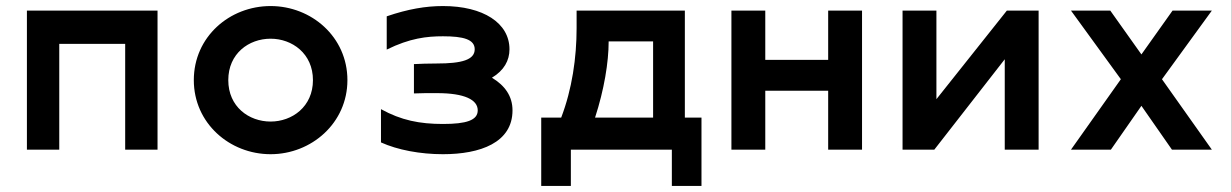

<svg xmlns="http://www.w3.org/2000/svg" viewBox="-20 -495 4070 635"><path d="M69 -460V0H176V-350H394V0H501V-460Z M875 15C1010 15 1129 -88 1129 -230C1129 -373 1010 -475 875 -475C739 -475 621 -373 621 -230C621 -88 739 15 875 15ZM735 -230C735 -318 803 -367 875 -367C946 -367 1015 -318 1015 -230C1015 -142 946 -93 875 -93C803 -93 735 -142 735 -230Z M1349 -283V-186C1371 -187 1393 -187 1425 -187C1517 -187 1560 -165 1560 -130C1560 -97 1522 -85 1445 -85C1368 -85 1307 -97 1240 -134V-24C1295 1 1370 15 1445 15C1568 15 1675 -23 1675 -130C1675 -177 1650 -212 1607 -238C1647 -262 1665 -295 1665 -332C1665 -419 1578 -475 1445 -475C1388 -475 1329 -465 1259 -441V-331C1336 -369 1392 -375 1445 -375C1512 -375 1550 -365 1550 -332C1550 -297 1507 -285 1425 -285C1393 -285 1371 -284 1349 -283Z M1993 -358H2140V-106H1948C1978 -198 1993 -289 1993 -358ZM1770 120H1868V0H2202V120H2300V-106H2245V-460H1887V-402C1887 -304 1872 -200 1836 -106H1770Z M2399 -460V0H2511V-195H2719V0H2831V-460H2719V-297H2511V-460Z M2965 0H3070L3303 -299V0H3415V-460H3310L3077 -167V-460H2965Z M3858 -460 3755 -315 3652 -460H3522L3687 -233L3522 0H3654L3755 -145L3856 0H3988L3823 -233L3988 -460Z"/></svg>

Font: KT Kiyosuna Sans Bold
Style: Regular
Weight: 700
Designer: [Zen Kaku Gothic] Yoshimichi Ohira
Version: Version 1.010;Glyphs 3.1.2 (3151)